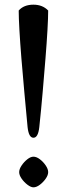

<svg xmlns="http://www.w3.org/2000/svg" viewBox="-20 -787 286 821"><path d="M123 -198Q103 -198 98 -243Q91 -318 84 -393.5Q77 -469 71.5 -537.5Q66 -606 63 -659Q60 -712 60 -742Q82 -767 123 -767Q162 -767 186 -742Q186 -712 183 -659Q180 -606 174.5 -537.5Q169 -469 162.5 -393.5Q156 -318 148 -243Q143 -198 123 -198ZM123 14Q112 14 97.5 3Q83 -8 72.5 -23Q62 -38 62 -51Q62 -64 72.5 -79.5Q83 -95 97 -106Q111 -117 123 -117Q136 -117 150.5 -106Q165 -95 175.5 -79.5Q186 -64 186 -51Q186 -38 175.5 -23Q165 -8 150.5 3Q136 14 123 14Z"/></svg>

Font: Gabriela
Style: Regular
Weight: 400
Designer: Eduardo Rodriguez Tunni
Foundry: Eduardo Rodriguez Tunni
Version: Version 2.001;gftools[0.9.26]